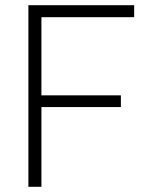

<svg xmlns="http://www.w3.org/2000/svg" viewBox="-20 -717 564 737"><path d="M89 0V-697H495V-651H139V-351H444V-306H139V0Z"/></svg>

Font: Cairo Play Light
Style: Regular
Weight: 300
Version: Version 3.119